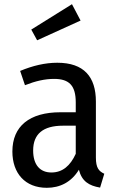

<svg xmlns="http://www.w3.org/2000/svg" viewBox="-20 -881 565 915"><path d="M364 -783 323 -861 129 -740 157 -689ZM437 -130V-397C437 -515 380 -582 253 -582C195 -582 136 -568 76 -543L99 -475C150 -495 194 -505 238 -505C310 -505 341 -473 341 -393V-346H268C121 -346 39 -280 39 -159C39 -55 100 14 203 14C266 14 320 -13 356 -72C370 -17 404 4 457 13L477 -53C451 -65 437 -81 437 -130ZM225 -59C171 -59 138 -95 138 -164C138 -243 186 -282 280 -282H341V-148C315 -91 278 -59 225 -59Z"/></svg>

Font: Glow Sans SC Condensed Medium
Style: Regular
Weight: 600
Width: 3
Designer: Ryoko NISHIZUKA (kana, bopomofo & ideographs); Paul D. Hunt (Latin, Greek & Cyrillic); Sandoll Communications, Soo-young
Version: Version 0.93